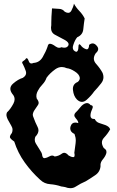

<svg xmlns="http://www.w3.org/2000/svg" viewBox="-20 -989 627 1033"><path d="M309.6 14.2Q281.2 4.4 250 2Q218.8 0 196.3 -21.5Q149.9 -63.5 112.8 -115.2Q75.7 -167 56.6 -227.5Q41.5 -237.3 35.2 -246.1Q28.8 -254.9 43.9 -273.4Q47.4 -282.2 47.4 -290.5Q47.4 -301.8 41 -312Q30.3 -330.1 21.5 -346.7Q17.1 -356 15.1 -365.2Q14.6 -368.2 14.6 -371.1Q14.6 -377.4 17.6 -384.3Q36.6 -401.9 52.2 -431.6Q58.6 -443.8 58.6 -455.1Q58.6 -470.7 45.9 -484.4Q35.6 -499 35.6 -511.2Q35.6 -526.4 50.3 -539.1Q77.1 -562.5 103 -570.3Q120.6 -581.5 120.6 -596.7Q120.6 -601.1 119.1 -606Q111.8 -627 102.5 -645Q94.7 -654.3 105 -660.6Q115.7 -666.5 119.6 -674.3Q127 -681.2 134.3 -661.1Q138.7 -647.5 148.9 -647.5Q153.8 -647.5 160.2 -650.4Q192.4 -652.3 209.5 -681.6Q226.6 -710.9 235.8 -737.8Q237.8 -747.6 241.7 -751Q245.6 -754.4 250.5 -753.4Q262.2 -752 278.8 -739.3Q289.1 -731.9 298.3 -731.9Q304.7 -731.9 310.5 -734.9Q319.3 -732.4 326.2 -732.4Q340.3 -732.4 346.7 -742.7Q349.1 -746.6 349.1 -751Q349.1 -761.7 330.6 -772.9Q305.7 -786.6 277.3 -801.3Q254.4 -812.5 254.4 -839.8Q254.4 -846.2 255.9 -854Q255.9 -854 255.9 -865.2Q255.9 -881.8 256.8 -898.9Q258.8 -921.4 259.8 -943.8Q277.3 -941.9 296.9 -941.4Q315.9 -941.4 328.6 -925.8Q338.9 -919.9 346.7 -919.9Q357.4 -919.9 363.8 -931.2Q374.5 -951.2 377.9 -969.2Q389.6 -947.8 407.2 -929.7Q424.8 -911.6 435.5 -889.6Q431.2 -863.3 428.2 -832.5Q425.8 -801.8 395.5 -788.6Q382.8 -773.9 374 -746.1Q371.6 -738.8 371.6 -732.9Q371.6 -716.3 390.1 -710Q401.9 -712.4 401.9 -735.8Q402.3 -758.8 413.6 -746.6Q423.8 -731.4 440.9 -725.1Q444.3 -723.6 446.8 -723.6Q458.5 -723.6 459.5 -747.6Q469.2 -755.4 478.5 -755.4Q489.7 -755.4 500 -743.2Q508.3 -733.9 508.3 -725.1Q508.3 -713.9 495.1 -702.6Q484.9 -687.5 484.9 -673.8Q484.9 -659.2 496.6 -646Q519 -621.1 532.2 -596.2Q536.6 -584.5 536.6 -574.2Q536.6 -556.2 524.4 -541Q505.4 -516.6 486.3 -496.6Q472.2 -475.6 446.3 -452.1Q433.6 -440.9 420.9 -440.9Q407.2 -440.9 394 -453.6Q376 -471.7 372.6 -504.4Q372.1 -507.3 372.1 -510.3Q372.1 -537.6 397.9 -547.9Q404.8 -553.2 407.2 -559.1Q410.2 -565.4 409.2 -571.3Q406.7 -589.4 381.8 -605Q357.4 -620.6 339.4 -622.1Q325.7 -628.4 312.5 -628.4Q294.4 -628.4 277.3 -616.2Q248 -595.2 230.5 -570.8Q224.1 -551.3 208.5 -534.7Q192.9 -518.6 183.6 -500.5Q178.2 -490.7 176.3 -480.5Q174.3 -470.2 177.7 -458.5Q188 -445.3 188 -435.5Q188 -429.2 184.1 -423.8Q174.3 -409.7 164.6 -395Q159.2 -387.2 157.2 -377.9Q154.8 -369.1 160.2 -357.4Q169.4 -331.1 182.6 -305.2Q187 -296.4 187 -287.6Q187 -270.5 169.9 -252.9Q167 -244.6 167 -236.8Q167 -226.1 172.9 -216.8Q182.1 -200.7 192.4 -185.5Q198.2 -177.2 202.6 -168.5Q207 -160.2 207.5 -150.4Q209.5 -143.1 212.9 -140.1Q216.3 -137.7 221.2 -138.2Q231.9 -139.6 246.6 -147.9Q261.7 -156.7 274.4 -147Q295.9 -149.4 312.5 -162.1Q318.8 -167 325.2 -167Q336.4 -167 348.6 -152.8Q361.3 -144.5 373.5 -143.6Q385.3 -143.1 379.9 -167Q382.8 -193.4 386.7 -218.3Q387.7 -225.6 387.7 -232.4Q387.7 -250 380.9 -268.1Q357.9 -278.8 357.9 -297.9Q357.9 -303.2 359.9 -309.6Q366.2 -329.6 385.3 -329.6Q392.1 -329.6 400.9 -326.7Q402.8 -335.9 387.7 -352.5Q379.9 -361.3 379.9 -369.1Q379.9 -376 385.7 -382.3Q397 -392.6 411.6 -411.1Q426.3 -429.7 441.9 -433.6Q448.7 -435.5 455.1 -433.1Q461.4 -431.2 467.8 -423.3Q485.4 -421.9 475.6 -400.9Q466.8 -382.3 466.8 -368.2Q466.8 -366.2 466.8 -364.3Q467.3 -357.4 472.2 -353Q477.1 -348.6 489.7 -348.6Q498 -331.5 515.1 -326.7Q531.7 -321.8 547.4 -315.9Q555.7 -312.5 562.5 -307.6Q569.3 -302.7 572.8 -293.5Q560.1 -270 539.1 -247.6Q528.3 -235.8 528.3 -222.2Q528.3 -209 538.1 -192.9Q549.3 -185.5 551.8 -178.2Q554.2 -170.4 551.3 -162.1Q546.4 -147 532.7 -130.9Q520.5 -116.2 520.5 -100.6Q520.5 -98.1 521 -96.2Q518.6 -64 492.2 -46.4Q465.8 -28.3 441.4 -13.7Q413.6 -2 388.2 14.6Q375 23.4 359.4 23.4Q359.4 23.4 357.9 23.4Q345.2 23.4 330.6 17.6Q325.2 16.6 319.8 15.6Q314.9 14.6 309.6 14.2Z"/></svg>

Font: Brazier Flame
Style: Regular
Weight: 400
Designer: Walter E Stewart
Version: 0.1